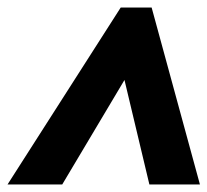

<svg xmlns="http://www.w3.org/2000/svg" viewBox="-26 -734 550 509"><path d="M294 -714H376L504 -245H370L304 -522L139 -245H-6Z"/></svg>

Font: Noto Sans Display Black
Style: Italic
Weight: 900
Italic angle: -12°
Designer: Monotype Design team
Foundry: Monotype Imaging Inc.
Version: Version 1.000